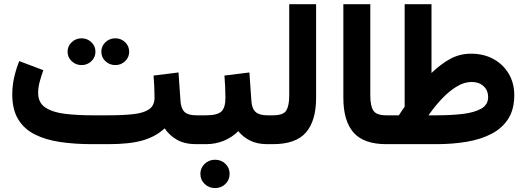

<svg xmlns="http://www.w3.org/2000/svg" viewBox="-20 -705 2575 939"><path d="M475.6 -452.1Q475.6 -479.5 495.6 -498.5Q515.6 -517.6 543.9 -517.6Q572.3 -517.6 592 -498.5Q611.8 -479.5 611.8 -452.1Q611.8 -424.8 592 -405.8Q572.3 -386.7 543.9 -386.7Q515.6 -386.7 495.6 -405.8Q475.6 -424.8 475.6 -452.1ZM310.5 -452.1Q310.5 -479.5 330.6 -498.5Q350.6 -517.6 378.9 -517.6Q407.2 -517.6 427 -498.5Q446.8 -479.5 446.8 -452.1Q446.8 -424.8 427 -405.8Q407.2 -386.7 378.9 -386.7Q350.6 -386.7 330.6 -405.8Q310.5 -424.8 310.5 -452.1ZM731 -335.4 853 -350.6 862.8 -210.9Q865.2 -173.8 882.6 -157.5Q899.9 -141.1 939.9 -141.1H951.2V0H939.9Q883.8 0 846.7 -20.8Q809.6 -41.5 785.2 -77.1Q740.7 -36.1 677 -18.1Q613.3 0 511.2 0H429.7Q345.2 0 274.2 -10.5Q203.1 -21 150.6 -47.4Q98.1 -73.7 69.1 -121.3Q40 -168.9 40 -243.2Q40 -287.1 49.8 -328.9Q59.6 -370.6 74.2 -406.2L191.9 -361.8Q183.6 -338.9 175 -308.6Q166.5 -278.3 166.5 -251Q166.5 -202.1 202.6 -178.7Q238.8 -155.3 298.6 -148.2Q358.4 -141.1 429.7 -141.1H511.2Q582 -141.1 632.3 -146.7Q682.6 -152.3 709.2 -170.7Q735.8 -189 735.8 -227.5Q735.8 -252.4 734.4 -282.2Q732.9 -312 731 -335.4Z M931.2 -141.1H988.3Q1042 -141.1 1062.3 -159.4Q1082.5 -177.7 1082.5 -226.6Q1082.5 -255.4 1081.1 -282.5Q1079.6 -309.6 1077.6 -335.4L1199.7 -350.6L1209.5 -210.9Q1211.9 -173.8 1230 -157.5Q1248 -141.1 1287.6 -141.1H1297.9V0H1286.6Q1237.8 0 1202.9 -17.6Q1168 -35.2 1145.5 -63.5Q1115.7 -33.7 1075 -16.8Q1034.2 0 988.3 0H931.2ZM960 145.5Q960 116.2 981 96.2Q1002 76.2 1031.7 76.2Q1062 76.2 1082.5 96.2Q1103 116.2 1103 145.5Q1103 174.8 1082.5 194.8Q1062 214.8 1031.7 214.8Q1002 214.8 981 194.8Q960 174.8 960 145.5Z M1278.3 -141.1H1315.4Q1366.2 -141.1 1380.4 -165Q1394.5 -189 1394.5 -237.8V-684.6H1525.9V-226.1Q1525.9 -114.3 1476.3 -57.1Q1426.8 0 1314.9 0H1278.3Z M1659.2 -684.6H1791V-238.3Q1791 -186.5 1806.2 -163.8Q1821.3 -141.1 1868.7 -141.1H1880.9V0H1868.7Q1759.3 0 1709.2 -56.6Q1659.2 -113.3 1659.2 -226.6Z M1930.7 -141.1Q1937.5 -152.3 1944.6 -162.4Q1951.7 -172.4 1959 -182.6V-684.6H2090.3V-348.1Q2135.3 -391.6 2181.9 -417Q2228.5 -442.4 2283.7 -442.4Q2345.7 -442.4 2393.3 -416.3Q2440.9 -390.1 2468 -344.5Q2495.1 -298.8 2495.1 -239.3Q2495.1 -170.4 2465.8 -124.3Q2436.5 -78.1 2384.3 -50.8Q2332 -23.4 2262.9 -11.7Q2193.8 0 2114.3 0H1861.3V-141.1ZM2287.1 -304.2Q2249.5 -304.2 2211.4 -280.5Q2173.3 -256.8 2138.7 -219.5Q2104 -182.1 2075.7 -141.1H2120.1Q2186 -141.1 2242.4 -147.7Q2298.8 -154.3 2333 -173.3Q2367.2 -192.4 2367.2 -230Q2367.2 -263.7 2344.5 -283.9Q2321.8 -304.2 2287.1 -304.2Z"/></svg>

Font: Vazirmatn RD FD ExtraBold
Style: Regular
Weight: 800
Designer: Saber Rastikerdar
Foundry: Saber Rastikerdar
Version: Version 33.003